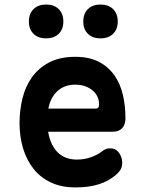

<svg xmlns="http://www.w3.org/2000/svg" viewBox="-20 -808 640 838"><path d="M460.4 -160.7Q485 -160.7 499.3 -141.3Q513.5 -121.8 513.5 -97.1Q513.5 -83.2 508 -71.2Q502.4 -59.2 484.8 -43.7Q469.5 -30.8 451.5 -20.8Q433.5 -10.9 411.6 -3.9Q389.7 3 364.4 6.5Q339.1 10 309.2 10Q248.4 10 202.9 -11.3Q157.4 -32.5 126.9 -70.4Q96.5 -108.3 80.9 -159.8Q65.3 -211.2 65.3 -270.6Q65.3 -326.2 78.1 -378.7Q91 -431.2 119.9 -471.4Q148.8 -511.6 195.2 -535.8Q241.7 -560 308.5 -560Q369.9 -560 411.7 -538.1Q453.4 -516.2 479.3 -479.2Q505.2 -442.2 516.4 -393.7Q527.6 -345.3 527.6 -292.6Q527.6 -264.1 513.2 -248.5Q498.8 -233 470.8 -233H190.2Q195.6 -200 207.6 -176.9Q219.5 -153.7 236 -139.1Q252.5 -124.5 272.7 -118Q292.9 -111.5 315.1 -111.5Q351 -111.5 380.3 -123.1Q409.6 -134.6 423.2 -145.9Q432.6 -153.6 441.4 -157.2Q450.3 -160.7 460.4 -160.7ZM399.2 -334Q404.9 -334 408.6 -337.9Q412.4 -341.8 412.4 -353.7Q412.4 -369.8 405.8 -384.8Q399.2 -399.9 385.8 -411.8Q372.4 -423.8 353 -431.1Q333.7 -438.5 308.5 -438.5Q283.8 -438.5 264.2 -431Q244.6 -423.5 229.9 -409.8Q215.2 -396.1 205.4 -377Q195.6 -357.9 190.9 -334ZM418.7 -640.6Q384.1 -640.6 363.8 -660.4Q343.5 -680.3 343.5 -714.1Q343.5 -748.3 363.8 -768.3Q384.1 -788.2 418.7 -788.2Q453.3 -788.2 473.6 -768.3Q493.9 -748.3 493.9 -714.1Q493.9 -680.3 473.6 -660.4Q453.3 -640.6 418.7 -640.6ZM181.3 -640.6Q146.7 -640.6 126.4 -660.4Q106.1 -680.3 106.1 -714.1Q106.1 -748.3 126.4 -768.3Q146.7 -788.2 181.3 -788.2Q215.9 -788.2 236.2 -768.3Q256.5 -748.3 256.5 -714.1Q256.5 -680.3 236.2 -660.4Q215.9 -640.6 181.3 -640.6Z"/></svg>

Font: Maple Mono
Style: Regular
Weight: 400
Monospace: yes
Designer: subframe7536
Version: Version 7.300